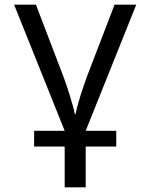

<svg xmlns="http://www.w3.org/2000/svg" viewBox="-20 -556 640 816"><path d="M474.1 0V66.9H344.2V240.2H254.9V66.9H125V0H254.9L40 -536.1H132.8L249 -231.9Q254.9 -216.3 262.5 -194.3Q270 -172.4 276.9 -149.7Q283.7 -127 289.6 -106Q295.4 -85 297.9 -70.8H300.8Q303.7 -85 309.3 -106Q314.9 -127 322 -149.7Q329.1 -172.4 336.7 -194.3Q344.2 -216.3 350.1 -231.9L466.8 -536.1H559.1L344.2 0Z"/></svg>

Font: Droid Sans Mono
Style: Regular
Weight: 400
Monospace: yes
Foundry: Ascender Corporation
Version: Version 1.00 build 112